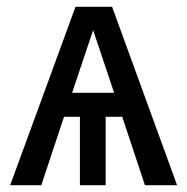

<svg xmlns="http://www.w3.org/2000/svg" viewBox="-20 -547 553 567"><path d="M102 0 169 -202H216V0H292V-202H341L408 0H503L311 -527H203L10 0ZM193 -273 255 -458 317 -273Z"/></svg>

Font: FiraGO Unicode
Style: Regular
Weight: 400
Designer: bBox Type
Foundry: bBox Type GmbH
Version: Version 1.001;PS 001.001;hotconv 1.0.88;makeotf.lib2.5.64775